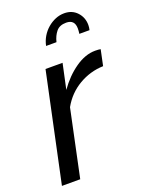

<svg xmlns="http://www.w3.org/2000/svg" viewBox="-139 -799 659 868"><g transform="rotate(-20 190.5 -365.0)"><path d="M116 -522H198L172 -401Q210 -455 258.5 -489Q307 -523 355 -523Q364 -523 370 -522.5Q376 -522 381 -521L365 -445Q302 -443 247.5 -411Q193 -379 161 -322L93 0H5ZM154 -619Q159 -643 171 -663Q183 -683 200.5 -698Q218 -713 238.5 -721.5Q259 -730 281 -730Q319 -730 342.5 -704.5Q366 -679 366 -643Q366 -631 363 -619H314Q315 -626 315.5 -632Q316 -638 316 -644Q316 -687 275 -687Q243 -687 227 -667.5Q211 -648 204 -619Z"/></g></svg>

Font: PTCRaleway Medium
Style: Italic
Weight: 500
Italic angle: -12°
Designer: Matt McInerney, Pablo Impallari, Rodrigo Fuenzalida
Foundry: Matt McInerney, Pablo Impallari, Rodrigo Fuenzalida
Version: Version 3.000g; ttfautohint (v1.5) -l 8 -r 28 -G 28 -x 14 -D